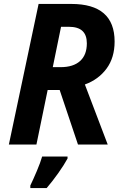

<svg xmlns="http://www.w3.org/2000/svg" viewBox="-20 -734 620 975"><path d="M176 -714H342Q562 -714 562 -523Q562 -441 521 -385.5Q480 -330 411 -305L527 0H376L283 -277H222L165 0H25ZM288 -393Q352 -393 386.5 -424Q421 -455 421 -514Q421 -556 398.5 -577Q376 -598 329 -598H290L248 -393ZM134 208Q149 177 167 134.5Q185 92 194 61H323V71Q305 104 276 145Q247 186 217 221H134Z"/></svg>

Font: Noto Sans Display
Style: Bold Italic
Weight: 700
Italic angle: -12°
Designer: Monotype Design team
Foundry: Monotype Imaging Inc.
Version: Version 1.000